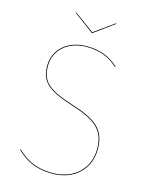

<svg xmlns="http://www.w3.org/2000/svg" viewBox="-126 -927 792 1016"><g transform="rotate(15 270.0 -419.0)"><path d="M380.4 -846.8 271.7 -768.7 164.9 -846.8 161.9 -844.6 270.2 -764.5H273.2L383.3 -844.6ZM264.1 -690.1C157.5 -690.1 87.2 -623.9 87.2 -537.6C87.2 -446.6 131.6 -410.9 268.7 -367C396.6 -326.1 456.6 -286.4 456.6 -178.3C456.6 -69.9 377.1 5.2 259.7 5.2C168.3 5.2 115.3 -25.8 66.3 -72.6L63.9 -69.3C113.4 -22.1 168 9.1 259.8 9.1C380.1 9.1 460.6 -68 460.6 -178.3C460.6 -288.5 399.8 -329.8 270.4 -370.8C133.6 -414.3 91.3 -449.2 91.3 -537.6C91.3 -621.1 159.7 -686.2 264.1 -686.2C344.1 -686.2 392.9 -660.7 435.4 -622.1L437.8 -625.6C395.2 -663.1 347.1 -690.1 264.1 -690.1Z"/></g></svg>

Font: Fira Sans Four
Style: Regular
Weight: 100
Designer: Carrois Corporate & Edenspiekermann AG
Foundry: Carrois Corporate GbR & Edenspiekermann AG
Version: Version 4.203;PS 004.203;hotconv 1.0.88;makeotf.lib2.5.64775